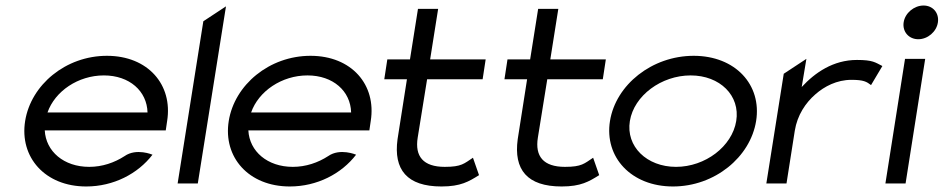

<svg xmlns="http://www.w3.org/2000/svg" viewBox="-20 -664 3416 695"><path d="M71 -226C50 -95 143 11 292 11C391 11 479 -35 532 -104C532 -104 474 -129 431 -99C394 -75 350 -60 303 -60C211 -60 146 -116 142 -192H580L585 -226C606 -357 516 -462 367 -462C218 -462 92 -357 71 -226ZM152 -257C179 -334 263 -391 356 -391C449 -391 512 -334 514 -257Z M623 0H696L798 -641L716 -587Z M808 -226C787 -95 880 11 1029 11C1128 11 1216 -35 1269 -104C1269 -104 1211 -129 1168 -99C1131 -75 1087 -60 1040 -60C948 -60 883 -116 879 -192H1317L1322 -226C1343 -357 1253 -462 1104 -462C955 -462 829 -357 808 -226ZM889 -257C916 -334 1000 -391 1093 -391C1186 -391 1249 -334 1251 -257Z M1371 -377H1453L1419 -160C1404 -50 1453 11 1578 11C1648 11 1677 -7 1714 -30L1692 -93C1660 -72 1651 -60 1590 -60C1512 -60 1481 -98 1492 -166L1526 -377H1727L1738 -449H1537L1566 -632H1493L1464 -449H1382Z M1806 -377H1888L1854 -160C1839 -50 1888 11 2013 11C2083 11 2112 -7 2149 -30L2127 -93C2095 -72 2086 -60 2025 -60C1947 -60 1916 -98 1927 -166L1961 -377H2162L2173 -449H1972L2001 -632H1928L1899 -449H1817Z M2188 -226C2167 -95 2265 11 2416 11C2567 11 2696 -95 2717 -226C2738 -357 2642 -462 2491 -462C2340 -462 2209 -357 2188 -226ZM2260 -226C2275 -318 2374 -391 2480 -391C2586 -391 2660 -318 2645 -226C2630 -134 2533 -60 2427 -60C2321 -60 2245 -134 2260 -226Z M2754 0H2827L2857 -191C2866 -247 2896 -292 2932 -323C2964 -351 3009 -375 3062 -375C3107 -375 3117 -368 3133 -356L3174 -425C3148 -438 3140 -447 3082 -447C2996 -447 2930 -401 2882 -349L2899 -451L2817 -397Z M3251 -583C3246 -549 3270 -522 3304 -522C3338 -522 3370 -549 3375 -583C3380 -617 3357 -644 3323 -644C3289 -644 3256 -617 3251 -583ZM3185 0H3258L3329 -451H3256Z"/></svg>

Font: Charger Pro
Style: ExtObl
Weight: 400
Designer: Jasper
Foundry: Cannot Into Space Fonts
Version: Version 1.09